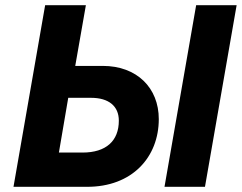

<svg xmlns="http://www.w3.org/2000/svg" viewBox="-20 -720 933 740"><path d="M32 0H314C490 1 592 -115 592 -261C592 -381 508 -466 376 -466H270L311 -700H154ZM614 0H770L892 -700H736ZM207 -132 243 -343H331C399 -343 438 -311 438 -255C438 -177 389 -132 298 -132Z"/></svg>

Font: Fixel Display 20240404
Style: Bold Italic
Weight: 700
Italic angle: -10°
Designer: AlfaBravo + MacPaw
Foundry: Kyrylo Tkachov, Marchela Mozhyna, Serhii Makarenko, Maria Weinstein, Zakhar Kryvoshyya
Version: Version 1.211;Glyphs 3.2 (3225)